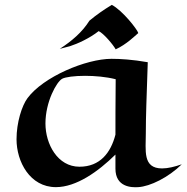

<svg xmlns="http://www.w3.org/2000/svg" viewBox="-20 -751 768 790"><path d="M728 -75C699 -65 671 -58 647 -58C566 -58 580 -132 580 -203C580 -273 583 -345 588 -495C525 -506 475 -509 439 -509C334 -509 158 -435 93 -347C70 -316 48 -247 48 -178C48 -86 103 19 210 19C294 19 384 -45 455 -115V-57C455 19 521 21 549 19C598 16 673 -21 728 -75ZM456 -425C455 -319 455 -251 455 -197C436 -123 392 -65 307 -65C217 -65 167 -158 167 -243C167 -332 213 -415 236 -427C249 -434 286 -439 330 -439C370 -439 417 -435 456 -425ZM549 -615C545 -630 484 -708 440 -731C404 -709 377 -690 348 -666C318 -618 275 -582 226 -550L268 -561C299 -571 348 -593 386 -623C406 -614 445 -568 456 -548C500 -568 536 -604 549 -615Z"/></svg>

Font: Eagle Lake
Style: Regular
Weight: 400
Designer: Astigmatic (AOETI)
Foundry: Astigmatic (AOETI)
Version: Version 1.000